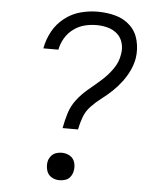

<svg xmlns="http://www.w3.org/2000/svg" viewBox="-53 -788 683 842"><g transform="rotate(5 288.0 -367.5)"><path d="M234 -221H302Q307 -248 317 -275.5Q327 -303 348 -325Q369 -347 393 -365Q417 -383 439 -404Q461 -425 479 -449Q497 -473 509.5 -499.5Q522 -526 527 -554Q533 -594 523.5 -632.5Q514 -671 486.5 -697Q459 -723 421.5 -733Q384 -743 343 -743Q306 -743 268 -733Q230 -723 197.5 -697.5Q165 -672 146 -637Q127 -602 120 -564V-562H186V-563Q191 -589 205 -613Q219 -637 242 -654Q265 -671 291 -677.5Q317 -684 343 -684Q369 -684 393 -677.5Q417 -671 435 -655Q453 -639 459.5 -614.5Q466 -590 461 -565Q456 -531 435 -501Q414 -471 387 -447Q360 -423 332 -400Q304 -377 282 -348.5Q260 -320 250 -287Q240 -254 234 -221ZM240 8Q253 8 266.5 3.5Q280 -1 288.5 -13Q297 -25 299 -38Q303 -57 297.5 -75.5Q292 -94 276 -103.5Q260 -113 240 -113Q227 -113 214 -108.5Q201 -104 192 -92Q183 -80 181 -67Q178 -48 183.5 -29.5Q189 -11 205 -1.5Q221 8 240 8Z"/></g></svg>

Font: Iosevka Sparkle Light
Style: Italic
Weight: 300
Italic angle: -9°
Designer: Belleve Invis
Foundry: Belleve Invis
Version: Version 4.5.0; ttfautohint (v1.8.3)